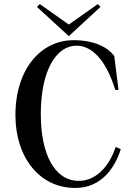

<svg xmlns="http://www.w3.org/2000/svg" viewBox="-20 -913 661 946"><path d="M343 -715C182 -715 56 -574 56 -345C56 -136 177 15 353 13C477 12 545 -82 575 -178L550 -189C515 -84 446 -20 365 -22C250 -24 181 -151 181 -351C181 -565 257 -688 357 -688C432 -688 502 -619 548 -470H564L543 -637C514 -677 449 -715 343 -715ZM162 -879 319 -735 475 -879 462 -893 319 -792 176 -893Z"/></svg>

Font: Sprat Condensed Medium
Style: Regular
Weight: 500
Width: 3
Designer: Ethan Nakache
Foundry: Collletttivo
Version: Version 2.000;Glyphs 3.2 (3217)